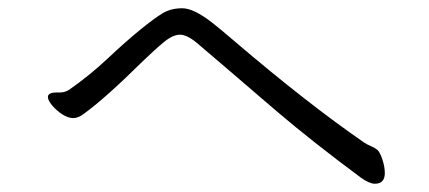

<svg xmlns="http://www.w3.org/2000/svg" viewBox="-20 -552 1040 465"><path d="M96 -317Q96 -309 106.5 -296.5Q117 -284 131 -275Q145 -266 157.5 -266Q170 -266 184 -277Q236 -315 324 -402Q356 -433 377.5 -450.5Q399 -468 416 -468Q433 -468 457.5 -447.5Q482 -427 522.5 -392Q563 -357 649 -283.5Q735 -210 855 -121Q875 -107 888 -107Q912 -107 912 -133Q912 -148 906 -166Q900 -184 894 -189Q888 -194 879.5 -197.5Q871 -201 863 -206Q725 -301 547 -453Q512 -483 494 -497Q449 -532 421.5 -532Q394 -532 374 -520Q354 -508 319 -479.5Q284 -451 241 -410.5Q198 -370 148 -335Q138 -328 124 -328H117Q96 -328 96 -317Z"/></svg>

Font: LXGW WenKai TC
Style: Regular
Weight: 400
Designer: LXGW / Fontworks Inc.
Foundry: LXGW / Fontworks Inc.
Version: Version 1.330